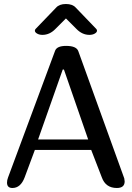

<svg xmlns="http://www.w3.org/2000/svg" viewBox="-20 -938 657 958"><path d="M309 -846 257 -794Q228 -764 192 -764Q176 -764 165 -770.5Q154 -777 154 -785Q154 -790 158 -794L260 -900Q276 -918 309 -918Q342 -918 358 -900L460 -794Q464 -790 464 -785Q464 -777 453 -770.5Q442 -764 426 -764Q390 -764 361 -794ZM103 -53Q83 0 42 0Q15 0 15 -27Q15 -39 20 -52L255 -685Q264 -709 310 -709Q362 -709 371 -682L600 -48Q602 -38 602 -33Q602 0 563 0Q507 0 488 -53L435 -190H154ZM299 -591H293L170 -242H420Z"/></svg>

Font: Marmelad
Style: Regular
Weight: 400
Designer: Manvel Shmavonyan
Foundry: Cyreal
Version: Version 1.001;PS 001.001;hotconv 1.0.88;makeotf.lib2.5.64775